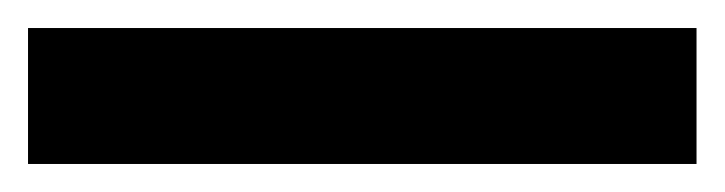

<svg xmlns="http://www.w3.org/2000/svg" viewBox="-23 -877 517 137"><path d="M474 -760V-857H-3V-760Z"/></svg>

Font: Noto Sans Malayalam ExtraCondensed
Style: Bold
Weight: 700
Width: 2
Designer: Jelle Bosma - Monotype Design Team
Foundry: Monotype Imaging Inc.
Version: Version 2.104